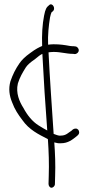

<svg xmlns="http://www.w3.org/2000/svg" viewBox="-20 -680 421 902"><path d="M29 -298C19 -263 24 -230 37 -199C49 -166 66 -141 85 -116C117 -70 161 -49 204 -27C204 -26 204 -26 205 -26C209 32 211 89 209 146L208 184C208 193 214 202 222 202C229 202 238 194 238 185L239 147C241 96 239 41 235 -11C246 -8 256 -6 266 -7C300 -7 320 -24 339 -39C345 -44 352 -49 352 -58C352 -68 345 -76 336 -76C326 -76 321 -71 316 -66C301 -57 291 -43 266 -43C254 -41 242 -48 232 -51C224 -176 214 -308 208 -434C215 -435 223 -436 232 -436C267 -436 291 -427 323 -427L331 -426C341 -426 350 -434 350 -444C350 -453 342 -462 333 -462L325 -463C320 -463 315 -463 309 -464C281 -469 263 -472 231 -472C222 -472 214 -471 206 -470C204 -516 209 -561 215 -598C217 -609 220 -617 222 -622L227 -626C245 -640 225 -670 211 -656C198 -646 193 -637 187 -606C179 -566 176 -516 178 -464C162 -457 149 -451 122 -431C98 -414 81 -397 71 -382C53 -356 40 -330 29 -298ZM64 -288C73 -317 86 -339 101 -363C108 -374 122 -387 143 -401C158 -414 170 -423 179 -427C185 -308 193 -186 202 -67C187 -75 175 -82 161 -91C132 -109 108 -139 90 -173C72 -201 53 -243 64 -288Z"/></svg>

Font: Stray Cat
Style: Cn
Weight: 400
Version: Version 1.0